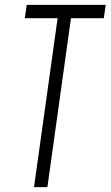

<svg xmlns="http://www.w3.org/2000/svg" viewBox="-20 -770 455 790"><path d="M120 0 217 -695H82L90 -750H415L407 -695H272L175 0Z"/></svg>

Font: Mohave Light
Style: Italic
Weight: 300
Italic angle: -8°
Designer: Gumpita Rahayu
Foundry: Tokotype
Version: Version 2.003